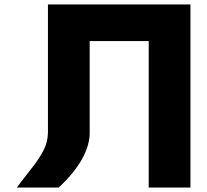

<svg xmlns="http://www.w3.org/2000/svg" viewBox="-20 -845 934 865"><path d="M384 -253Q386 -193 349 -127.5Q312 -62 244 0H56Q70 -20 97 -54Q124 -88 137 -105.5Q150 -123 166 -149.5Q182 -176 189 -200.5Q196 -225 196 -253V-825H384H650H838V0H650V-660H384Z"/></svg>

Font: Hussar
Style: BoldWeb
Weight: 700
Foundry: Cannot Into Space Fonts
Version: Version 2.00